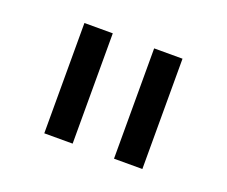

<svg xmlns="http://www.w3.org/2000/svg" viewBox="-61 -829 541 458"><g transform="rotate(20 209.5 -600.0)"><path d="M85 -460V-740H157V-460ZM262 -460V-740H334V-460Z"/></g></svg>

Font: IBM Plex Sans
Style: Regular
Weight: 400
Designer: Mike Abbink, Paul van der Laan, Pieter van Rosmalen
Foundry: Bold Monday
Version: Version 3.005